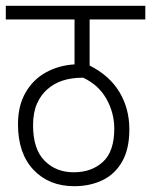

<svg xmlns="http://www.w3.org/2000/svg" viewBox="-20 -642 521 662"><path d="M481 -575H289V-416Q357 -382 391.5 -325Q426 -268 426 -196Q426 -128 401 -84.5Q376 -41 333 -20.5Q290 0 236 0Q149 0 95.5 -56.5Q42 -113 42 -214Q42 -278 68.5 -323.5Q95 -369 139.5 -393Q184 -417 237 -420V-575H0V-622H481ZM234 -48Q296 -48 335 -84Q374 -120 374 -198Q374 -253 347 -301Q320 -349 267 -374H264Q188 -374 143 -334Q121 -315 107.5 -284.5Q94 -254 94 -210Q94 -128 133.5 -88Q173 -48 234 -48Z"/></svg>

Font: Noto Sans Condensed Light
Style: Regular
Weight: 300
Width: 3
Designer: Monotype Design Team
Foundry: Monotype Imaging Inc.
Version: Version 2.013; ttfautohint (v1.8.4.7-5d5b)